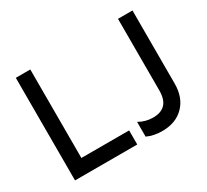

<svg xmlns="http://www.w3.org/2000/svg" viewBox="-151 -1000 1337 1240"><g transform="rotate(-30 518.0 -379.5)"><path d="M86 -765H194V-105H550V0H86ZM622 -17V-127Q671 -99 726 -99Q787 -99 817.5 -131.5Q848 -164 848 -231V-765H956V-220Q956 -116 896 -55Q836 6 735 6Q671 6 622 -17Z"/></g></svg>

Font: Application Medium
Style: Regular
Weight: 500
Designer: Wei Huang
Foundry: Wei Huang
Version: Version 0.012